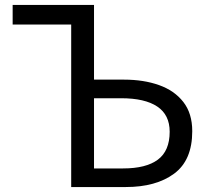

<svg xmlns="http://www.w3.org/2000/svg" viewBox="-20 -754 844 774"><path d="M267 0V-655H31V-734H359V-433H480Q559 -433 621 -411Q683 -389 719 -343Q755 -297 755 -225Q755 -108 682 -54Q609 0 487 0ZM359 -75H476Q569 -75 616.5 -110.5Q664 -146 664 -223Q664 -291 614 -324.5Q564 -358 468 -358H359Z"/></svg>

Font: Source Han Sans SC
Style: Regular
Weight: 400
Designer: Ryoko NISHIZUKA 西塚涼子 (kana, bopomofo & ideographs); Paul D. Hunt (Latin, Greek & Cyrillic); Sandoll Communications 산돌커뮤니
Foundry: Adobe
Version: Version 2.002;hotconv 1.0.116;makeotfexe 2.5.65601; ttfautoh